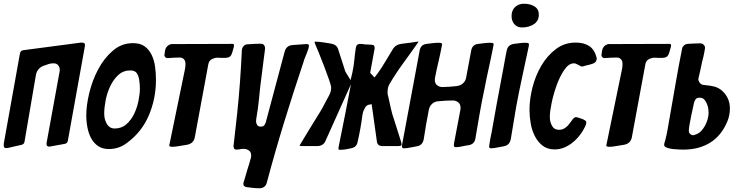

<svg xmlns="http://www.w3.org/2000/svg" viewBox="-32 -793 3959 1028"><path d="M1 0Q-12 0 -12 -14V-23L75 -508Q79 -522 91 -524L402 -565Q411 -565 417 -563Q423 -561 423 -550Q423 -545 422 -543L331 -38Q328 -26 316 -23L239 -9Q237 -9 235 -8.5Q233 -8 231 -8Q217 -8 217 -23Q217 -28 218 -31L287 -409Q288 -412 288 -419Q288 -433 279.5 -443.5Q271 -454 255 -454Q247 -454 240.5 -453Q234 -452 228 -450Q223 -448 218 -446.5Q213 -445 208 -443Q189 -438 176 -424Q163 -410 160 -390L99 -33Q97 -22 85 -18L11 -1Q8 -1 5.5 -0.5Q3 0 1 0Z M551 5Q517 5 494 -10.5Q471 -26 457 -51Q443 -76 436.5 -109Q430 -142 430 -176Q430 -229 446 -295.5Q462 -362 493.5 -421.5Q525 -481 572 -521.5Q619 -562 680 -562Q718 -562 741.5 -545.5Q765 -529 779 -501Q793 -473 798 -438Q803 -403 803 -365Q803 -265 765 -175.5Q727 -86 648 -28Q605 5 551 5ZM536 -138Q541 -125 552.5 -115Q564 -105 582 -105Q619 -105 644.5 -127.5Q670 -150 686 -183Q702 -216 709.5 -253.5Q717 -291 717 -320Q717 -338 714 -359Q712 -382 702 -399Q692 -416 666 -416Q628 -416 601.5 -391.5Q575 -367 558 -331Q541 -295 533.5 -255.5Q526 -216 526 -186Q526 -175 528 -162Q530 -149 536 -138Z M884 -557Q966 -557 1048 -557.5Q1130 -558 1212 -558Q1221 -558 1221 -551Q1221 -544 1218 -535L1212 -514Q1206 -491 1193 -486.5Q1180 -482 1160 -483Q1155 -483 1150 -483Q1145 -483 1140 -484Q1135 -484 1129 -484Q1123 -484 1118 -482Q1106 -480 1096 -472Q1086 -464 1083 -447L1011 -58Q1004 -22 964 -17Q947 -15 927 -11Q907 -7 890 -7Q879 -7 876.5 -10Q874 -13 874 -15Q874 -17 875 -18L958 -421Q961 -435 961 -448Q961 -452 960.5 -458Q960 -464 957 -470Q948 -485 931 -485Q914 -485 898 -484Q882 -483 866 -482Q859 -481 853.5 -486.5Q848 -492 848 -497Q848 -501 850 -509Q850 -515 852 -523Q856 -546 878 -555Q878 -555 884 -557Z M1271 192Q1271 184 1274 178Q1276 173 1281.5 153Q1287 133 1294 110Q1298 98 1301.5 87Q1305 76 1307 67Q1309 62 1311 53.5Q1313 45 1313 40Q1313 18 1296 10Q1290 6 1283 5Q1276 4 1271 4Q1262 4 1252.5 6Q1243 8 1234 8Q1226 8 1222.5 4Q1219 0 1218 -14L1219 -17Q1224 -60 1228.5 -102Q1233 -144 1238 -187Q1247 -272 1253 -355.5Q1259 -439 1263 -524Q1264 -538 1273 -547Q1282 -556 1296 -556Q1313 -557 1329.5 -558Q1346 -559 1363 -559Q1387 -559 1387 -533V-530Q1385 -514 1383 -499Q1381 -484 1379 -468Q1374 -433 1370 -397Q1366 -361 1361 -326Q1358 -296 1355 -266Q1352 -236 1348 -206Q1347 -200 1345.5 -192Q1344 -184 1343 -175Q1341 -165 1340 -156.5Q1339 -148 1339 -143Q1339 -134 1344.5 -124.5Q1350 -115 1364 -115Q1378 -115 1383.5 -123Q1389 -131 1391 -138L1492 -516Q1501 -550 1536 -552L1607 -557Q1618 -557 1620 -554.5Q1622 -552 1622 -548Q1622 -536 1611 -509Q1606 -496 1601 -484.5Q1596 -473 1594 -464Q1540 -303 1490.5 -142.5Q1441 18 1397 183Q1390 215 1355 215Q1339 215 1322 213Q1305 211 1289 209Q1271 206 1271 192Z M1847 -342 1710 -37Q1705 -25 1693.5 -18Q1682 -11 1668 -11H1584Q1578 -11 1575 -12Q1572 -12 1572 -13L1575 -19Q1597 -56 1619 -92Q1641 -128 1664 -165Q1673 -180 1682.5 -195Q1692 -210 1700 -226Q1708 -241 1716 -256Q1724 -271 1732 -286Q1741 -304 1741 -324Q1741 -334 1729.5 -367Q1718 -400 1703.5 -438Q1689 -476 1675 -510.5Q1661 -545 1655 -558Q1655 -559 1653 -565Q1653 -567 1652 -569Q1653 -569 1653 -569.5Q1653 -570 1654 -570Q1675 -570 1696.5 -566.5Q1718 -563 1738 -560Q1770 -555 1778 -531L1816 -413Q1816 -411 1820 -405Q1823 -399 1823 -400L1845 -364L1855 -406Q1862 -438 1865 -471Q1868 -504 1873 -536Q1876 -558 1896 -558Q1904 -558 1910.5 -557Q1917 -556 1925 -555Q1930 -555 1936 -555Q1942 -555 1947 -554Q1960 -554 1967 -551.5Q1974 -549 1974 -534L1950 -403L1973 -378L1990 -400Q2013 -432 2032.5 -465.5Q2052 -499 2072 -531Q2088 -556 2122 -559Q2142 -561 2162.5 -564Q2183 -567 2203 -570H2205H2210L2208 -568Q2169 -512 2129 -457.5Q2089 -403 2054 -344Q2046 -330 2044.5 -318.5Q2043 -307 2043 -292Q2044 -288 2044.5 -284Q2045 -280 2047 -275Q2054 -243 2061 -211.5Q2068 -180 2079 -149L2117 -29Q2117 -27 2117.5 -24Q2118 -21 2118 -18V-16Q2113 -11 2103 -11H2016Q1989 -11 1986 -35L1958 -235L1941 -232Q1933 -230 1926 -222Q1922 -216 1921 -213L1914 -199Q1912 -194 1910.5 -187Q1909 -180 1908 -174Q1899 -103 1882 -30Q1876 -4 1847 1Q1840 3 1832.5 4Q1825 5 1817 7Q1810 8 1803.5 8.5Q1797 9 1790 9Q1783 9 1781 7Q1780 7 1780 5Q1780 -2 1781 -6Q1790 -54 1800 -101Q1810 -148 1819 -196Z M2333 -561Q2334 -560 2334 -559Q2335 -558 2335 -555Q2335 -552 2333 -544Q2325 -502 2315 -460Q2305 -418 2297 -376Q2297 -374 2296.5 -371Q2296 -368 2296 -366Q2296 -346 2308.5 -336.5Q2321 -327 2336 -327Q2355 -327 2374 -328.5Q2393 -330 2412 -332Q2432 -334 2446.5 -346.5Q2461 -359 2464 -379L2491 -523Q2497 -555 2529 -558Q2545 -560 2561.5 -562Q2578 -564 2593 -564Q2606 -564 2609 -561Q2610 -560 2610 -559Q2611 -558 2611 -555Q2611 -552 2609 -544Q2598 -487 2585.5 -431Q2573 -375 2562 -318Q2548 -252 2536.5 -186.5Q2525 -121 2514 -55Q2510 -22 2479 -16Q2470 -15 2460.5 -13Q2451 -11 2441 -9Q2432 -7 2423.5 -6Q2415 -5 2407 -5Q2398 -5 2398 -16Q2398 -23 2399 -26L2433 -205Q2433 -207 2433.5 -210Q2434 -213 2434 -215Q2434 -235 2421.5 -245Q2409 -255 2393 -255Q2374 -255 2355 -254Q2336 -253 2316 -251Q2296 -250 2282 -237.5Q2268 -225 2264 -205Q2256 -166 2249.5 -127Q2243 -88 2237 -49Q2231 -15 2201 -10Q2193 -8 2183.5 -6.5Q2174 -5 2164 -3Q2155 -1 2146.5 0Q2138 1 2130 1Q2120 1 2120 -10Q2120 -12 2120.5 -14.5Q2121 -17 2121 -19L2215 -523Q2221 -555 2253 -558Q2268 -560 2284.5 -562Q2301 -564 2317 -564Q2329 -564 2333 -561Z M2763 -646Q2737 -646 2722 -663.5Q2707 -681 2707 -707Q2707 -737 2725.5 -755Q2744 -773 2773 -773Q2807 -773 2830 -758.5Q2853 -744 2853 -715Q2853 -681 2826.5 -663.5Q2800 -646 2763 -646ZM2587 -9V-11Q2589 -29 2592.5 -47Q2596 -65 2600 -83L2629 -245L2665 -437Q2669 -458 2672.5 -479.5Q2676 -501 2681 -522Q2687 -553 2719 -558Q2734 -560 2750.5 -562Q2767 -564 2782 -564Q2794 -564 2798 -561Q2799 -560 2799 -560Q2800 -559 2800 -556Q2800 -548 2799 -545Q2782 -464 2764.5 -384Q2747 -304 2732 -223Q2724 -179 2717.5 -136Q2711 -93 2703 -49Q2697 -16 2667 -10Q2660 -9 2650.5 -7Q2641 -5 2630 -3Q2620 -1 2611 0Q2602 1 2596 1Q2587 1 2587 -9Z M3084 -437Q3081 -437 3078 -438Q3076 -440 3073.5 -440.5Q3071 -441 3069 -443Q3066 -445 3063 -446.5Q3060 -448 3057 -449Q3050 -454 3041 -454Q3013 -454 2989 -418.5Q2965 -383 2948 -335.5Q2931 -288 2921.5 -241.5Q2912 -195 2912 -172V-164Q2912 -141 2923.5 -119.5Q2935 -98 2961 -98Q2974 -98 2983 -102Q2992 -106 3000 -113Q3008 -119 3013 -126Q3018 -133 3023 -139L3032 -151Q3035 -156 3040.5 -161Q3046 -166 3052 -166L3055 -165Q3060 -165 3061 -164Q3066 -162 3070.5 -161Q3075 -160 3080 -158Q3090 -155 3096 -151Q3107 -146 3107 -137Q3107 -131 3104 -123Q3093 -97 3075.5 -73.5Q3058 -50 3036.5 -32Q3015 -14 2990 -3.5Q2965 7 2938 7Q2898 7 2872 -14Q2846 -35 2830.5 -66.5Q2815 -98 2809 -135Q2803 -172 2803 -205Q2803 -262 2819 -325Q2835 -388 2866.5 -441.5Q2898 -495 2944 -530Q2990 -565 3050 -565Q3095 -565 3123.5 -546Q3152 -527 3163 -482Q3163 -457 3138 -451Q3136 -450 3127.5 -447.5Q3119 -445 3109 -443Q3104 -441 3099.5 -440.5Q3095 -440 3091 -438Q3089 -438 3087.5 -437.5Q3086 -437 3084 -437Z M3224 -557Q3306 -557 3388 -557.5Q3470 -558 3552 -558Q3561 -558 3561 -551Q3561 -544 3558 -535L3552 -514Q3546 -491 3533 -486.5Q3520 -482 3500 -483Q3495 -483 3490 -483Q3485 -483 3480 -484Q3475 -484 3469 -484Q3463 -484 3458 -482Q3446 -480 3436 -472Q3426 -464 3423 -447L3351 -58Q3344 -22 3304 -17Q3287 -15 3267 -11Q3247 -7 3230 -7Q3219 -7 3216.5 -10Q3214 -13 3214 -15Q3214 -17 3215 -18L3298 -421Q3301 -435 3301 -448Q3301 -452 3300.5 -458Q3300 -464 3297 -470Q3288 -485 3271 -485Q3254 -485 3238 -484Q3222 -483 3206 -482Q3199 -481 3193.5 -486.5Q3188 -492 3188 -497Q3188 -501 3190 -509Q3190 -515 3192 -523Q3196 -546 3218 -555Q3218 -555 3224 -557Z M3707 -370V-369Q3707 -361 3712 -354Q3717 -344 3730 -339Q3732 -338 3738 -338Q3740 -337 3745 -337Q3771 -335 3792.5 -329.5Q3814 -324 3832 -309Q3876 -271 3876 -212Q3876 -175 3862 -142Q3830 -66 3770 -29Q3710 8 3628 8Q3622 8 3605 7.5Q3588 7 3570 5Q3552 3 3538 -2.5Q3524 -8 3524 -17Q3524 -19 3524.5 -22Q3525 -25 3526 -30Q3528 -35 3529 -38.5Q3530 -42 3531 -47Q3538 -73 3542.5 -100.5Q3547 -128 3552 -155Q3569 -250 3585 -344Q3601 -438 3620 -532Q3621 -541 3630 -550Q3638 -557 3648 -558Q3665 -559 3682.5 -560Q3700 -561 3717 -561Q3728 -561 3735.5 -553.5Q3743 -546 3743 -537Q3743 -533 3742 -531Q3741 -524 3739 -513Q3737 -502 3734 -488.5Q3731 -475 3727 -461Q3721 -432 3715.5 -407Q3710 -382 3708 -375V-374ZM3656 -93Q3656 -82 3663.5 -75.5Q3671 -69 3679 -69Q3683 -69 3693 -73Q3709 -78 3721.5 -91Q3734 -104 3743 -120.5Q3752 -137 3757 -155.5Q3762 -174 3762 -189Q3762 -197 3760.5 -209.5Q3759 -222 3754 -234Q3751 -244 3741.5 -257Q3732 -270 3714 -270Q3698 -270 3692 -260.5Q3686 -251 3684 -243Q3683 -238 3678.5 -218Q3674 -198 3669 -174Q3664 -150 3660 -126.5Q3656 -103 3656 -93Z"/></svg>

Font: Bangerz
Style: Regular
Weight: 400
Designer: vernon adams
Foundry: Vernon Adams
Version: Version 2.10;February 7, 2025;FontCreator 13.0.0.2683 64-bit